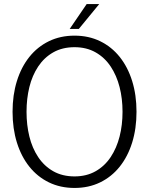

<svg xmlns="http://www.w3.org/2000/svg" viewBox="-20 -916 735 948"><path d="M348 12Q278 12 221.5 -15.5Q165 -43 125 -93Q85 -143 63.5 -212Q42 -281 42 -364Q42 -447 63.5 -516Q85 -585 125 -635Q165 -685 221.5 -712.5Q278 -740 348 -740Q418 -740 474.5 -712.5Q531 -685 571 -635Q611 -585 632.5 -516Q654 -447 654 -364Q654 -281 632.5 -212Q611 -143 571 -93Q531 -43 474.5 -15.5Q418 12 348 12ZM348 -45Q407 -45 452 -70.5Q497 -96 526.5 -140.5Q556 -185 570.5 -242Q585 -299 585 -364Q585 -429 570.5 -486Q556 -543 526.5 -587.5Q497 -632 452 -657.5Q407 -683 348 -683Q288 -683 243 -657.5Q198 -632 168.5 -587.5Q139 -543 125 -486Q111 -429 111 -364Q111 -299 125 -242Q139 -185 168.5 -140.5Q198 -96 243 -70.5Q288 -45 348 -45ZM324 -773 408 -896H470L369 -773Z"/></svg>

Font: Murecho Thin Light
Style: Regular
Weight: 300
Version: Version 1.010